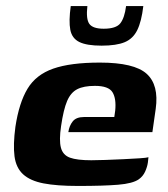

<svg xmlns="http://www.w3.org/2000/svg" viewBox="-20 -609 554 635"><path d="M238 6Q168 6 124 -2.5Q80 -11 56.5 -32.5Q33 -54 28 -92Q23 -130 31 -190Q43 -269 71 -315.5Q99 -362 156 -382Q213 -402 310 -402Q424 -402 465 -365Q506 -328 495 -249L484 -172H206Q209 -193 220.5 -207.5Q232 -222 258 -222H358L361 -243Q365 -283 352 -304Q339 -325 294 -325Q257 -325 235.5 -314Q214 -303 202 -275Q190 -247 182 -192Q175 -145 181.5 -120.5Q188 -96 211.5 -87.5Q235 -79 282 -79Q299 -79 328 -80Q357 -81 388 -82.5Q419 -84 442 -85.5Q465 -87 471 -89L469 -71Q467 -57 460 -41.5Q453 -26 439 -16Q419 -2 370.5 2Q322 6 238 6ZM316 -458Q267 -458 242.5 -470Q218 -482 212.5 -510.5Q207 -539 214 -589H269Q264 -546 275.5 -530Q287 -514 323 -514Q364 -514 378 -532Q392 -550 397 -589H454Q448 -538 434 -509.5Q420 -481 392.5 -469.5Q365 -458 316 -458Z"/></svg>

Font: Genos
Style: Bold Italic
Weight: 700
Italic angle: -8°
Version: Version 1.010